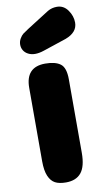

<svg xmlns="http://www.w3.org/2000/svg" viewBox="-106 -1041 603 1090"><g transform="rotate(-10 195.5 -495.5)"><path d="M300 -150Q300 -72 271 -36Q242 0 183 0Q144 0 120.5 -12.5Q97 -25 83.5 -56.5Q70 -88 70 -142V-565Q70 -685 183 -685Q241 -685 270.5 -663Q300 -641 300 -574ZM251 -977Q275 -991 304 -991Q343 -991 367 -957Q391 -923 391 -885Q391 -829 322 -803L187 -758Q160 -749 137 -749Q115 -749 97.5 -758Q80 -767 71 -782Q62 -797 62 -815Q62 -834 71.5 -850Q81 -866 90.5 -873.5Q100 -881 119 -893Q123 -896 125 -897Z"/></g></svg>

Font: Coiny 2.0
Style: Regular
Weight: 400
Version: Version 1.001 July 11, 2018